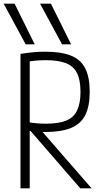

<svg xmlns="http://www.w3.org/2000/svg" viewBox="-32 -1020 552 1040"><path d="M107 -780 -12 -1000H47L156 -780ZM304 -780 185 -1000H244L353 -780ZM79 -728Q122 -735 153 -737.5Q184 -740 213 -740Q300 -740 353 -718.5Q406 -697 430 -649Q454 -601 454 -523Q454 -445 430 -397Q406 -349 353 -327Q300 -305 213 -305Q185 -305 158.5 -307.5Q132 -310 98 -315L113 -359Q145 -354 168.5 -352Q192 -350 216 -350Q285 -350 326 -366.5Q367 -383 385.5 -421.5Q404 -460 404 -522Q404 -586 385.5 -623.5Q367 -661 326 -677.5Q285 -694 216 -694Q191 -694 166 -692Q141 -690 108 -684L129 -708V0H79ZM403 0 115 -332H175L464 0Z"/></svg>

Font: M PLUS 1 Code Light
Style: Regular
Weight: 300
Designer: Coji Morishita
Foundry: UNDERFOREST DESIGN
Version: Version 1.002